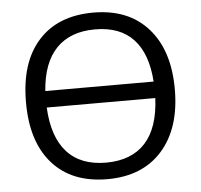

<svg xmlns="http://www.w3.org/2000/svg" viewBox="-52 -779 884 844"><g transform="rotate(-5 390.0 -357.5)"><path d="M391.1 -650.9Q282.2 -650.9 220.7 -587.9Q159.2 -524.9 149.9 -399.9H627.9Q619.6 -523.9 560.1 -587.4Q500.5 -650.9 391.1 -650.9ZM389.6 -63Q502 -63.5 562.5 -129.9Q623 -196.3 628.9 -327.1H149.9Q156.2 -196.8 216.8 -129.9Q277.3 -63 389.6 -63ZM388.7 9.8Q232.4 9.8 146.5 -86.9Q60.5 -183.6 61 -358.4Q61 -533.2 147 -628.9Q232.4 -724.6 388.7 -725.1Q544.9 -725.1 631.3 -627.4Q717.8 -530.3 717.8 -358.4Q717.8 -186.5 630.9 -88.4Q543.9 9.8 388.7 9.8Z"/></g></svg>

Font: OpenSans-Regular
Style: Regular
Weight: 400
Foundry: Ascender Corporation
Version: Version 1.10